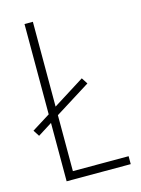

<svg xmlns="http://www.w3.org/2000/svg" viewBox="-110 -778 618 842"><g transform="rotate(-15 199.0 -357.0)"><path d="M86 0H377V-36H124V-290L285 -391L267 -419L124 -329V-714H86V-304L3 -252L21 -224L86 -265Z"/></g></svg>

Font: Noto Sans Devanagari UI Condensed ExtraLight
Style: Regular
Weight: 200
Width: 3
Designer: Jelle Bosma - Monotype Design Team
Foundry: Monotype Imaging Inc.
Version: Version 2.004